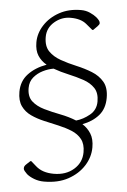

<svg xmlns="http://www.w3.org/2000/svg" viewBox="-55 -709 573 869"><g transform="rotate(5 231.5 -275.0)"><path d="M178 119Q154 119 133 111Q112 103 99 92Q92 85 87 79Q82 73 82 67Q82 62 84 57.5Q86 53 95 45L109 32H113L137 53Q167 80 219 80Q274 80 309.5 49Q345 18 345 -29Q345 -66 328 -87.5Q311 -109 283 -120.5Q255 -132 221.5 -139.5Q188 -147 155 -154.5Q122 -162 94 -175Q66 -188 49 -212Q32 -236 32 -276Q32 -325 63 -358Q94 -391 144 -409Q119 -423 104 -446Q89 -469 89 -506Q89 -547 113 -584.5Q137 -622 179.5 -645.5Q222 -669 278 -669Q300 -669 319 -660.5Q338 -652 350 -642Q358 -635 362.5 -629Q367 -623 367 -617Q367 -611 358 -602L340 -584H336L307 -608Q281 -630 234 -630Q193 -630 161 -602.5Q129 -575 129 -534Q129 -492 150.5 -470Q172 -448 206 -436Q240 -424 278.5 -415.5Q317 -407 351 -393.5Q385 -380 406.5 -354.5Q428 -329 428 -283Q428 -234 401 -203Q374 -172 329 -155Q353 -140 368 -116Q383 -92 383 -54Q383 -10 358 29.5Q333 69 287.5 94Q242 119 178 119ZM72 -297Q72 -258 94 -238Q116 -218 151 -208Q186 -198 225 -190.5Q264 -183 299 -169Q331 -178 359.5 -201.5Q388 -225 388 -263Q388 -302 368 -323Q348 -344 315.5 -355Q283 -366 246.5 -374Q210 -382 177 -394Q153 -390 129 -378Q105 -366 88.5 -346Q72 -326 72 -297Z"/></g></svg>

Font: Spectral ExtraLight
Style: Regular
Weight: 275
Designer: Jean-Baptiste Levee
Foundry: Production Type
Version: Version 2.001